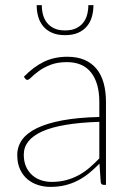

<svg xmlns="http://www.w3.org/2000/svg" viewBox="-20 -723 518 751"><path d="M47.5 0ZM385.5 0Q375.5 0 374 -10.5L369 -83Q348.5 -62 327.8 -45.2Q307 -28.5 284.2 -16.8Q261.5 -5 235 1.5Q208.5 8 176.5 8Q153 8 130 1Q107 -6 88.5 -21Q70 -36 58.8 -59.8Q47.5 -83.5 47.5 -117Q47.5 -149.5 66.2 -176Q85 -202.5 124.5 -221.8Q164 -241 224.5 -252.2Q285 -263.5 368.5 -265.5V-324Q368.5 -398 336.5 -439Q304.5 -480 241.5 -480Q204 -480 177 -469.2Q150 -458.5 132 -445.2Q114 -432 103.2 -421.2Q92.5 -410.5 87 -410.5Q82 -410.5 78 -416L73.5 -423Q110.5 -461 151 -481Q191.5 -501 243.5 -501Q282 -501 310.5 -488.8Q339 -476.5 357.8 -453.5Q376.5 -430.5 385.5 -397.8Q394.5 -365 394.5 -324V0ZM181.5 -11.5Q213.5 -11.5 240 -18.8Q266.5 -26 289 -38.5Q311.5 -51 331 -67.8Q350.5 -84.5 368.5 -103.5V-246.5Q217.5 -241.5 145.2 -209Q73 -176.5 73 -118Q73 -90.5 82.2 -70.5Q91.5 -50.5 106.8 -37.2Q122 -24 141.5 -17.8Q161 -11.5 181.5 -11.5ZM234.5 -585.5Q204.5 -585.5 183.5 -594.8Q162.5 -604 149 -620.2Q135.5 -636.5 129.5 -657.8Q123.5 -679 123.5 -703H143.5Q143.5 -683.5 148.2 -665.5Q153 -647.5 163.8 -634Q174.5 -620.5 191.8 -612.2Q209 -604 234.5 -604Q260 -604 277.2 -612.2Q294.5 -620.5 305.2 -634Q316 -647.5 320.8 -665.5Q325.5 -683.5 325.5 -703H345.5Q345.5 -679 339.5 -657.8Q333.5 -636.5 320 -620.2Q306.5 -604 285.5 -594.8Q264.5 -585.5 234.5 -585.5Z"/></svg>

Font: Lato Thin
Style: Regular
Weight: 200
Designer: Lukasz Dziedzic
Foundry: tyPoland Lukasz Dziedzic
Version: Version 2.007; 2014-02-27